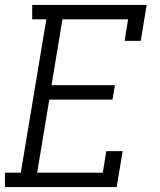

<svg xmlns="http://www.w3.org/2000/svg" viewBox="-25 -755 645 775"><path d="M-5 0V-58H59L162 -677H105V-735H567L543 -590H478L492 -677H227L183 -411H439L429 -353H174L125 -58H390L404 -145H470L446 0Z"/></svg>

Font: Iosevka Slab LtExObl
Style: Regular
Weight: 300
Width: 7
Italic angle: -9°
Monospace: yes
Designer: Belleve Invis
Foundry: Belleve Invis
Version: Version 11.1.0; ttfautohint (v1.8.3)